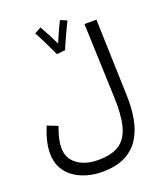

<svg xmlns="http://www.w3.org/2000/svg" viewBox="-180 -907 1055 1252"><g transform="rotate(-20 347.5 -280.5)"><path d="M30 1Q30 -35 40 -79Q50 -123 72 -176L144 -148Q128 -106 120 -71Q112 -36 112 -6Q112 67 167.5 108.5Q223 150 313 150Q411 150 463.5 112.5Q516 75 535 -3Q554 -81 549 -201L530 -714H613L630 -180Q633 -96 619.5 -21.5Q606 53 570.5 110Q535 167 471.5 199.5Q408 232 310 232Q257 232 207 218Q157 204 117 176Q77 148 53.5 104.5Q30 61 30 1ZM294 -591Q285 -611 269 -644.5Q253 -678 236.5 -711.5Q220 -745 207 -766L253 -791Q260 -779 273 -754.5Q286 -730 300.5 -702.5Q315 -675 325 -653Q336 -679 349 -708.5Q362 -738 373 -761.5Q384 -785 389 -793L434 -774Q429 -764 418 -741.5Q407 -719 394.5 -691.5Q382 -664 370.5 -638.5Q359 -613 353 -597Z"/></g></svg>

Font: Go Noto Kurrent-Regular
Style: Regular
Weight: 400
Designer: Monotype Design Team
Foundry: Monotype Imaging Inc.
Version: Version 2.012; ttfautohint (v1.8.4.7-5d5b)